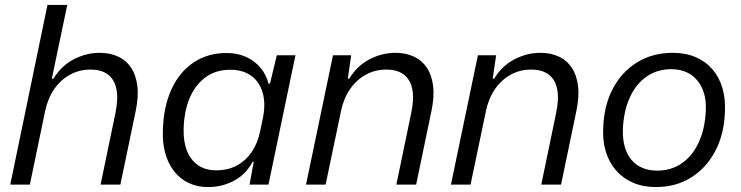

<svg xmlns="http://www.w3.org/2000/svg" viewBox="-20 -749 3007 779"><path d="M21.6 0 172.6 -729H252.9L190.3 -429.9H196.9Q229.4 -483.1 280.2 -508.9Q331 -534.7 384.3 -534.7Q425.6 -534.7 458.1 -520Q490.7 -505.3 511 -475.6Q531.3 -446 537.1 -401.5Q543 -357 530.1 -296.7L468.4 0H388.1L448.1 -289.1Q460.1 -346.3 452.7 -385.6Q445.3 -425 419 -445.9Q392.7 -466.7 346.4 -466.7Q302.3 -466.7 264.4 -446.2Q226.6 -425.7 200.3 -387.9Q174 -350 163 -297.9L101.1 0Z M824.1 10Q780.4 10 745.6 -6.6Q710.7 -23.1 686.5 -54Q662.3 -84.9 650.4 -127.4Q638.6 -169.9 640.9 -222.4Q643.7 -317.6 676.2 -387.7Q708.7 -457.9 766 -495.9Q823.3 -534 900 -534Q942.9 -534 977.6 -518.4Q1012.3 -502.9 1036 -475.1Q1059.7 -447.4 1069.4 -409.9H1075.4L1103.1 -524.7H1178.7L1069.3 0H992.6L1009.4 -92.4L1005 -92.7Q977.4 -41.3 929.1 -15.6Q880.9 10 824.1 10ZM856.6 -58Q904.1 -58 940.2 -77.1Q976.3 -96.3 1000.7 -131.6Q1025.1 -167 1034.7 -213.1L1045.9 -267Q1058.6 -326.1 1046.2 -371.1Q1033.9 -416 1000.1 -441Q966.3 -466 913.9 -466Q856 -466 814.3 -435.6Q772.6 -405.3 749.7 -351.5Q726.9 -297.7 725.1 -226.7Q723.4 -175.6 738.6 -137.4Q753.7 -99.3 783.7 -78.6Q813.7 -58 856.6 -58Z M1221.6 0 1331 -524.7H1405L1391 -429.9H1396.9Q1429.4 -483.1 1480.2 -508.9Q1531 -534.7 1584.3 -534.7Q1625.6 -534.7 1658.1 -520Q1690.7 -505.3 1711 -475.6Q1731.3 -446 1737.1 -401.5Q1743 -357 1730.1 -296.7L1668.4 0H1588.1L1648.1 -289.1Q1660.4 -346.3 1653 -385.6Q1645.6 -425 1619.1 -445.9Q1592.7 -466.7 1546.4 -466.7Q1502.3 -466.7 1464.4 -446.1Q1426.6 -425.4 1400.4 -387.7Q1374.3 -350 1363.6 -298.7L1301.1 0Z M1809.6 0 1919 -524.7H1993L1979 -429.9H1984.9Q2017.4 -483.1 2068.2 -508.9Q2119 -534.7 2172.3 -534.7Q2213.6 -534.7 2246.1 -520Q2278.7 -505.3 2299 -475.6Q2319.3 -446 2325.1 -401.5Q2331 -357 2318.1 -296.7L2256.4 0H2176.1L2236.1 -289.1Q2248.4 -346.3 2241 -385.6Q2233.6 -425 2207.1 -445.9Q2180.7 -466.7 2134.4 -466.7Q2090.3 -466.7 2052.4 -446.1Q2014.6 -425.4 1988.4 -387.7Q1962.3 -350 1951.6 -298.7L1889.1 0Z M2640.6 10Q2589.4 10 2548.6 -7.6Q2507.7 -25.1 2479.4 -57.6Q2451 -90 2437.6 -135Q2424.1 -180 2427.6 -234.9Q2431.3 -323 2467.1 -390.6Q2503 -458.1 2565.6 -496.4Q2628.3 -534.7 2710.1 -534.7Q2761.3 -534.7 2801.8 -517.5Q2842.3 -500.3 2870.3 -468Q2898.3 -435.7 2911.4 -390.9Q2924.4 -346 2921 -290.4Q2917.3 -202 2881.1 -134.3Q2844.9 -66.6 2783.2 -28.3Q2721.6 10 2640.6 10ZM2646.3 -56.7Q2704.3 -56.7 2747.6 -87.4Q2790.9 -118 2815.7 -173Q2840.6 -228 2843.6 -300.1Q2845.6 -339.9 2836.1 -371.1Q2826.6 -402.3 2808.1 -423.9Q2789.6 -445.6 2763.4 -456.9Q2737.1 -468.3 2703.7 -468.3Q2646 -468.3 2602.9 -438Q2559.9 -407.7 2535 -352.7Q2510.1 -297.7 2507.1 -224.1Q2506.1 -183.7 2515.1 -152.5Q2524.1 -121.3 2542.3 -100Q2560.4 -78.7 2586.8 -67.7Q2613.1 -56.7 2646.3 -56.7Z"/></svg>

Font: Mona Sans ExtraLight
Style: Italic
Weight: 200
Italic angle: -11.6951°
Designer: Deni Anggara
Foundry: GitHub
Version: Version 2.000